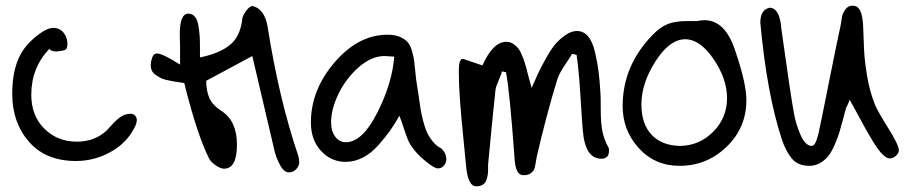

<svg xmlns="http://www.w3.org/2000/svg" viewBox="-20 -558 3202 675"><path d="M156 -383 154 -387Q90 -320 90 -225Q90 -151 136 -105.5Q182 -60 250 -60Q305 -60 344 -90Q354 -97 371 -116.5Q388 -136 404 -147Q420 -158 439 -158Q450 -158 455.5 -151Q461 -144 461 -136Q461 -123 451 -106Q424 -54 367.5 -23Q311 8 247 8Q141 8 82 -59.5Q23 -127 23 -228Q23 -330 65 -387Q86 -415 116.5 -437.5Q147 -460 167 -460Q190 -460 203.5 -443Q217 -426 217 -404Q217 -387 209.5 -383Q202 -379 178 -377Q165 -377 156 -383Z M683 -389V-356Q750 -370 786.5 -398.5Q823 -427 831 -485Q831 -500 843.5 -517.5Q856 -535 867 -537Q910 -528 921 -463Q961 -209 1029 -9Q1032 3 1032 12Q1032 25 1021.5 36.5Q1011 48 996 48Q979 48 965.5 24Q952 0 945 -28L939 -54Q882 -298 867 -361L705 -274Q705 -239 716 -213.5Q727 -188 760 -167Q813 -132 813 -50Q813 35 768 35Q756 35 739.5 24Q723 13 716 1Q676 -77 633 -245L628 -266Q624 -267 609 -269Q594 -271 586.5 -272.5Q579 -274 565 -277Q551 -280 543.5 -284.5Q536 -289 527.5 -294.5Q519 -300 514.5 -308.5Q510 -317 510 -328Q510 -341 515 -355.5Q520 -370 532 -370Q551 -370 613 -331V-400Q613 -404 612.5 -417Q612 -430 612 -437Q612 -510 642 -510Q656 -510 665 -499.5Q674 -489 677.5 -468Q681 -447 682 -431Q683 -415 683 -389Z M1430 -39Q1420 -52 1413 -69.5Q1406 -87 1398 -112Q1390 -137 1384 -151Q1367 -121 1351.5 -99Q1336 -77 1311 -48.5Q1286 -20 1256.5 -4.5Q1227 11 1195 11Q1144 11 1108.5 -27.5Q1073 -66 1073 -127Q1073 -242 1156.5 -339Q1240 -436 1343 -436Q1368 -436 1385.5 -428.5Q1403 -421 1412.5 -410.5Q1422 -400 1428 -380Q1434 -360 1436 -344.5Q1438 -329 1440.5 -302Q1443 -275 1446 -259Q1448 -249 1452 -220Q1456 -191 1458.5 -175Q1461 -159 1467.5 -133.5Q1474 -108 1481.5 -92Q1489 -76 1502 -60Q1515 -44 1532 -36Q1549 -19 1549 2Q1549 14 1541 24Q1533 34 1519 34Q1507 34 1476.5 9Q1446 -16 1430 -39ZM1196 -58Q1254 -58 1306.5 -162Q1359 -266 1366 -359Q1360 -359 1348.5 -360Q1337 -361 1332 -361Q1286 -361 1241 -321.5Q1196 -282 1170 -228Q1144 -174 1144 -128Q1144 -97 1158.5 -77.5Q1173 -58 1196 -58Z M1991 -369 1988 -363Q1984 -356 1971 -337Q1958 -318 1950 -303.5Q1942 -289 1938 -275Q1901 -154 1867 -7Q1866 -3 1863.5 13Q1861 29 1858.5 36Q1856 43 1846.5 50.5Q1837 58 1822 58Q1805 58 1797.5 42Q1790 26 1788 -14Q1772 -235 1759 -304L1745 -307Q1743 -298 1733.5 -276.5Q1724 -255 1722 -243Q1712 -151 1696 20Q1696 23 1696 36Q1696 49 1694.5 57.5Q1693 66 1689.5 76Q1686 86 1677 91.5Q1668 97 1654 97Q1624 97 1618 20Q1615 -13 1608 -83Q1601 -153 1597 -206.5Q1593 -260 1593 -309Q1593 -351 1607 -351Q1608 -351 1609 -350.5Q1610 -350 1611 -350L1676 -328Q1713 -411 1760 -411Q1774 -411 1785 -403.5Q1796 -396 1803 -386.5Q1810 -377 1817.5 -358Q1825 -339 1828.5 -325.5Q1832 -312 1838.5 -287Q1845 -262 1849 -249Q1865 -285 1872.5 -301.5Q1880 -318 1899 -352Q1918 -386 1932 -402.5Q1946 -419 1967 -434Q1988 -449 2008 -449Q2032 -449 2048 -429.5Q2064 -410 2072.5 -372Q2081 -334 2084.5 -305.5Q2088 -277 2091 -231Q2092 -218 2092 -171.5Q2092 -125 2098 -95.5Q2104 -66 2120 -38Q2121 -36 2121 -28Q2121 0 2094 0Q2037 0 2029 -99Q2027 -117 2021 -215Q2015 -313 2007 -365Z M2397 -484H2431Q2444 -487 2457 -487Q2530 -487 2565 -379L2569 -367Q2604 -262 2604 -206Q2604 -109 2534.5 -42Q2465 25 2369 25Q2282 25 2225.5 -37.5Q2169 -100 2169 -185Q2169 -327 2274 -435Q2301 -463 2327.5 -473.5Q2354 -484 2397 -484ZM2235 -191Q2235 -122 2271 -84Q2307 -46 2371 -45Q2439 -46 2487.5 -95Q2536 -144 2536 -213Q2536 -281 2488.5 -350.5Q2441 -420 2389 -420Q2334 -420 2284.5 -342.5Q2235 -265 2235 -191Z M2771 -161Q2778 -121 2794.5 -83.5Q2811 -46 2833 -45Q2839 -45 2843.5 -51Q2848 -57 2852 -69.5Q2856 -82 2858.5 -93Q2861 -104 2864 -120Q2867 -136 2869 -143Q2880 -197 2901.5 -305Q2923 -413 2935 -467Q2938 -488 2940.5 -500.5Q2943 -513 2952.5 -525.5Q2962 -538 2977 -538Q2996 -538 3004.5 -519.5Q3013 -501 3014.5 -465.5Q3016 -430 3017.5 -389Q3019 -348 3028 -293Q3037 -238 3056 -190Q3065 -168 3102.5 -108Q3140 -48 3140 -30Q3140 -19 3129.5 -10Q3119 -1 3108 -1Q3097 -1 3082.5 -15.5Q3068 -30 3052 -56Q3036 -82 3022.5 -106Q3009 -130 2992 -162Q2975 -194 2967 -207Q2963 -195 2954 -177Q2951 -166 2944 -139.5Q2937 -113 2931.5 -94.5Q2926 -76 2915.5 -51.5Q2905 -27 2894 -12Q2883 3 2865 14Q2847 25 2825 25Q2785 25 2763.5 -1Q2742 -27 2728 -70Q2676 -229 2653 -478Q2653 -525 2687 -531Q2722 -528 2727 -456Q2760 -220 2771 -161Z"/></svg>

Font: Because We Organize
Style: Regular
Weight: 400
Designer: Liz Wetzel, Aaron Williamson, Russ McMullin
Foundry: Red Hat
Version: Version 1.000